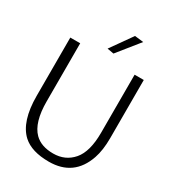

<svg xmlns="http://www.w3.org/2000/svg" viewBox="-213 -1020 1035 1143"><g transform="rotate(30 305.0 -448.5)"><path d="M487 -700V-301Q487 -171 435.5 -111Q384 -51 301 -51Q218 -51 173 -96Q113 -156 113 -301V-700H45V-300Q45 -123 125 -50Q185 4 303 4Q474 4 530 -159Q550 -217 550 -300V-700ZM434 -894 315 -746 270 -754 374 -901Z"/></g></svg>

Font: Antic
Style: Regular
Weight: 400
Version: Version 1.0002